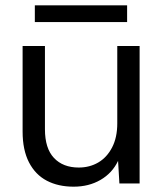

<svg xmlns="http://www.w3.org/2000/svg" viewBox="-20 -690 616 722"><path d="M257 12Q199 12 156 -10.5Q113 -33 89 -79.5Q65 -126 65 -195V-517H149V-204Q149 -132 183 -96Q217 -60 276 -60Q317 -60 349.5 -79Q382 -98 401.5 -135.5Q421 -173 421 -226V-517H505V0H429L424 -85Q402 -39 358 -13.5Q314 12 257 12ZM111 -607V-670H458V-607Z"/></svg>

Font: DM Sans 11pt
Style: Regular
Weight: 400
Version: Version 4.004;gftools[0.9.30]